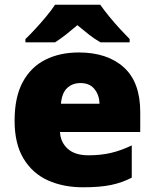

<svg xmlns="http://www.w3.org/2000/svg" viewBox="-20 -786 658 816"><path d="M315 -563Q436 -563 506 -500Q576 -437 576 -310V-225H235Q237 -182 267.5 -154Q298 -126 356 -126Q408 -126 451 -136Q494 -146 540 -168V-31Q500 -10 452.5 0Q405 10 333 10Q249 10 183.5 -19.5Q118 -49 80 -112Q42 -175 42 -273Q42 -373 76.5 -437Q111 -501 172.5 -532Q234 -563 315 -563ZM322 -433Q288 -433 265.5 -412Q243 -391 239 -345H403Q402 -382 381.5 -407.5Q361 -433 322 -433ZM406 -766Q422 -743 444.5 -715.5Q467 -688 490.5 -662.5Q514 -637 531 -620V-606H407Q381 -621 358 -639Q335 -657 309 -679Q283 -657 261.5 -640Q240 -623 214 -606H88V-620Q107 -638 130.5 -663.5Q154 -689 176.5 -716Q199 -743 214 -766Z"/></svg>

Font: Noto Sans Gujarati UI Black
Style: Regular
Weight: 900
Designer: Jelle Bosma - Monotype Design Team, Universal Thirst
Foundry: Monotype Imaging Inc.
Version: Version 2.106; ttfautohint (v1.8.4.7-5d5b)